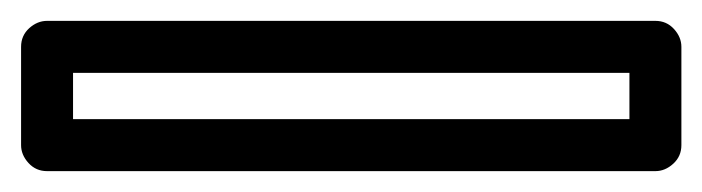

<svg xmlns="http://www.w3.org/2000/svg" viewBox="-70 65 673 184"><path d="M-49.8 109.9Q-49.8 99.1 -42 92Q-34.2 85 -24.9 85H558.1Q568.8 85 575.9 92.8Q583 100.6 583 109.9V204.1Q583 214.8 575.2 221.9Q567.4 229 558.1 229H-24.9Q-35.6 229 -42.7 221.2Q-49.8 213.4 -49.8 204.1ZM0 134.8V179.2H533.2V134.8Z"/></svg>

Font: Trueno Bold Outline
Style: Regular
Weight: 700
Width: 6
Designer: Julieta Ulanovsky
Foundry: Julieta Ulanovsky
Version: Version 3.001b | FøM Fix